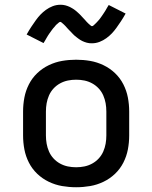

<svg xmlns="http://www.w3.org/2000/svg" viewBox="-20 -779 640 807"><path d="M300 8Q270 8 241 3Q212 -2 185 -15Q158 -28 136.5 -48.5Q115 -69 101.5 -95.5Q88 -122 82.5 -151Q77 -180 77 -210V-310Q77 -340 82.5 -369Q88 -398 101.5 -424.5Q115 -451 136.5 -471.5Q158 -492 185 -505Q212 -518 241 -523Q270 -528 300 -528Q330 -528 359 -523Q388 -518 415 -505Q442 -492 463.5 -471.5Q485 -451 498.5 -424.5Q512 -398 517.5 -369Q523 -340 523 -310V-210Q523 -180 517.5 -151Q512 -122 498.5 -95.5Q485 -69 463.5 -48.5Q442 -28 415 -15Q388 -2 359 3Q330 8 300 8ZM300 -76Q318 -76 335 -79.5Q352 -83 367.5 -91.5Q383 -100 395 -113Q407 -126 414 -142Q421 -158 424 -175Q427 -192 427 -210V-310Q427 -328 424 -345Q421 -362 414 -378Q407 -394 395 -407Q383 -420 367.5 -428.5Q352 -437 335 -440.5Q318 -444 300 -444Q282 -444 265 -440.5Q248 -437 232.5 -428.5Q217 -420 205 -407Q193 -394 186 -378Q179 -362 176 -345Q173 -328 173 -310V-210Q173 -192 176 -175Q179 -158 186 -142Q193 -126 205 -113Q217 -100 232.5 -91.5Q248 -83 265 -79.5Q282 -76 300 -76ZM366 -597Q361 -597 355.5 -597.5Q350 -598 345 -599.5Q340 -601 335.5 -602.5Q331 -604 326 -606.5Q321 -609 317 -611.5Q313 -614 309 -617Q305 -620 300.5 -623.5Q296 -627 292 -630.5Q288 -634 284.5 -638Q281 -642 277.5 -645.5Q274 -649 270.5 -652.5Q267 -656 263 -660.5Q259 -665 255.5 -669Q252 -673 248.5 -676Q245 -679 240.5 -683Q236 -687 234 -687Q230 -687 227 -684Q224 -681 219.5 -677.5Q215 -674 213 -671Q211 -668 208.5 -665.5Q206 -663 203.5 -660Q201 -657 198.5 -653.5Q196 -650 193.5 -646.5Q191 -643 188 -639Q185 -635 182 -630Q179 -625 176 -620Q173 -615 170 -609.5Q167 -604 163 -598L92 -634Q102 -652 112 -667Q122 -682 131 -694.5Q140 -707 150 -717.5Q160 -728 173 -737.5Q186 -747 201.5 -753Q217 -759 234 -759Q239 -759 244.5 -758.5Q250 -758 255 -756.5Q260 -755 264.5 -753.5Q269 -752 274 -749.5Q279 -747 283 -744.5Q287 -742 291 -739.5Q295 -737 299.5 -733Q304 -729 308 -725.5Q312 -722 315.5 -718.5Q319 -715 322.5 -711Q326 -707 329.5 -703.5Q333 -700 337 -695.5Q341 -691 344.5 -687Q348 -683 351.5 -680Q355 -677 359.5 -673Q364 -669 366 -669Q370 -669 373 -672Q376 -675 380.5 -679Q385 -683 387 -685.5Q389 -688 391.5 -690.5Q394 -693 396.5 -696Q399 -699 401.5 -702.5Q404 -706 406.5 -709.5Q409 -713 412 -717.5Q415 -722 418 -726.5Q421 -731 424 -736Q427 -741 430 -746.5Q433 -752 437 -758L508 -722Q498 -704 488 -689Q478 -674 469 -661.5Q460 -649 450 -638.5Q440 -628 427 -618.5Q414 -609 398.5 -603Q383 -597 366 -597Z"/></svg>

Font: Iosevka SS04 Medium Extended
Style: Regular
Weight: 500
Width: 7
Monospace: yes
Designer: Belleve Invis
Foundry: Belleve Invis
Version: Version 19.0.0; ttfautohint (v1.8.4)